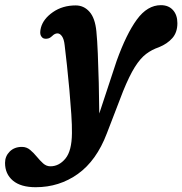

<svg xmlns="http://www.w3.org/2000/svg" viewBox="-128 -496 724 762"><path d="M335 -254.5Q373.5 -361.5 415.2 -418.5Q457 -475.5 510.5 -475.5Q541 -475.5 558.5 -456Q576 -436.5 576 -404Q576 -367.5 556 -344.8Q536 -322 502.5 -308.5Q474.5 -299 451.8 -281.8Q429 -264.5 407.2 -230Q385.5 -195.5 360.5 -134L296 33.5Q255 141.5 181.2 194.2Q107.5 247 13.5 247Q-45.5 247 -76.8 220.8Q-108 194.5 -108 150.5Q-108 124 -89.5 105.5Q-71 87 -41 87Q-22.5 87 -8.5 98.8Q5.5 110.5 18 125.8Q30.5 141 43.2 152.5Q56 164 72 164Q106.5 164 131.8 133.2Q157 102.5 157.5 32.5Q158 2.5 155 -42.5Q152 -87.5 147.5 -138.2Q143 -189 137.8 -236.2Q132.5 -283.5 128.5 -317.5Q126 -340.5 118 -352Q110 -363.5 100 -363.5Q89 -363.5 78.5 -352.5Q71.5 -345.5 62.8 -343.2Q54 -341 47 -343Q39 -345 34 -355Q29 -365 34.5 -386.5Q44 -421.5 82.2 -448Q120.5 -474.5 172.5 -474.5Q205 -474.5 227.2 -449.2Q249.5 -424 254.5 -371.5Q258 -337 260.2 -283Q262.5 -229 264 -166.8Q265.5 -104.5 266 -45.5Z"/></svg>

Font: Fraunces 9pt SuperSoft SemiBold
Style: Italic
Weight: 600
Italic angle: -16°
Version: Version 1.000;[0bf87f6ff]